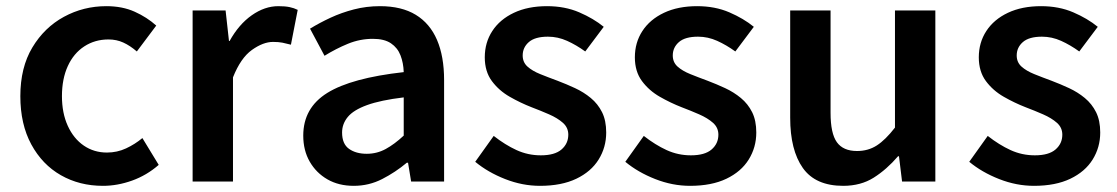

<svg xmlns="http://www.w3.org/2000/svg" viewBox="-20 -589 3624 623"><path d="M314 14Q238 14 177.5 -20.5Q117 -55 81.5 -120.5Q46 -186 46 -277Q46 -370 85 -435Q124 -500 187.5 -534.5Q251 -569 325 -569Q377 -569 417 -551Q457 -533 487 -506L424 -422Q402 -441 380 -451Q358 -461 332 -461Q288 -461 253.5 -438.5Q219 -416 200 -374.5Q181 -333 181 -277Q181 -222 200 -180.5Q219 -139 252 -116.5Q285 -94 327 -94Q360 -94 389 -107.5Q418 -121 442 -141L495 -54Q456 -20 408.5 -3Q361 14 314 14Z M605 0V-555H712L723 -456H725Q755 -510 797 -539.5Q839 -569 883 -569Q905 -569 919.5 -566Q934 -563 946 -557L924 -444Q909 -448 896.5 -450.5Q884 -453 866 -453Q834 -453 797.5 -427Q761 -401 736 -338V0Z M1128 14Q1079 14 1042.5 -7Q1006 -28 985 -64.5Q964 -101 964 -149Q964 -239 1042 -287.5Q1120 -336 1290 -355Q1289 -385 1279.5 -409.5Q1270 -434 1248.5 -448.5Q1227 -463 1190 -463Q1148 -463 1109 -447Q1070 -431 1033 -408L986 -496Q1017 -515 1052.5 -531.5Q1088 -548 1128.5 -558.5Q1169 -569 1213 -569Q1283 -569 1329 -541Q1375 -513 1398 -459.5Q1421 -406 1421 -329V0H1314L1304 -61H1300Q1263 -30 1220 -8Q1177 14 1128 14ZM1170 -90Q1203 -90 1231.5 -105.5Q1260 -121 1290 -149V-273Q1215 -264 1171 -248Q1127 -232 1108.5 -209.5Q1090 -187 1090 -159Q1090 -122 1112.5 -106Q1135 -90 1170 -90Z M1732 14Q1675 14 1619 -8Q1563 -30 1522 -64L1582 -148Q1619 -119 1656 -102Q1693 -85 1735 -85Q1780 -85 1802 -104Q1824 -123 1824 -152Q1824 -175 1806.5 -190.5Q1789 -206 1761.5 -218Q1734 -230 1705 -241Q1669 -255 1634 -275Q1599 -295 1576 -326Q1553 -357 1553 -403Q1553 -451 1577.5 -488.5Q1602 -526 1647.5 -547.5Q1693 -569 1755 -569Q1813 -569 1859.5 -549Q1906 -529 1939 -502L1879 -422Q1850 -443 1820 -456.5Q1790 -470 1758 -470Q1716 -470 1696 -452.5Q1676 -435 1676 -409Q1676 -387 1691.5 -373Q1707 -359 1733 -348.5Q1759 -338 1789 -327Q1818 -316 1846 -303Q1874 -290 1897 -271Q1920 -252 1933.5 -225Q1947 -198 1947 -159Q1947 -111 1922.5 -71.5Q1898 -32 1850 -9Q1802 14 1732 14Z M2219 14Q2162 14 2106 -8Q2050 -30 2009 -64L2069 -148Q2106 -119 2143 -102Q2180 -85 2222 -85Q2267 -85 2289 -104Q2311 -123 2311 -152Q2311 -175 2293.5 -190.5Q2276 -206 2248.5 -218Q2221 -230 2192 -241Q2156 -255 2121 -275Q2086 -295 2063 -326Q2040 -357 2040 -403Q2040 -451 2064.5 -488.5Q2089 -526 2134.5 -547.5Q2180 -569 2242 -569Q2300 -569 2346.5 -549Q2393 -529 2426 -502L2366 -422Q2337 -443 2307 -456.5Q2277 -470 2245 -470Q2203 -470 2183 -452.5Q2163 -435 2163 -409Q2163 -387 2178.5 -373Q2194 -359 2220 -348.5Q2246 -338 2276 -327Q2305 -316 2333 -303Q2361 -290 2384 -271Q2407 -252 2420.5 -225Q2434 -198 2434 -159Q2434 -111 2409.5 -71.5Q2385 -32 2337 -9Q2289 14 2219 14Z M2716 14Q2626 14 2585 -44Q2544 -102 2544 -207V-555H2675V-223Q2675 -156 2695.5 -127.5Q2716 -99 2761 -99Q2797 -99 2825 -117Q2853 -135 2884 -175V-555H3015V0H2907L2897 -82H2894Q2857 -39 2815 -12.5Q2773 14 2716 14Z M3335 14Q3278 14 3222 -8Q3166 -30 3125 -64L3185 -148Q3222 -119 3259 -102Q3296 -85 3338 -85Q3383 -85 3405 -104Q3427 -123 3427 -152Q3427 -175 3409.5 -190.5Q3392 -206 3364.5 -218Q3337 -230 3308 -241Q3272 -255 3237 -275Q3202 -295 3179 -326Q3156 -357 3156 -403Q3156 -451 3180.5 -488.5Q3205 -526 3250.5 -547.5Q3296 -569 3358 -569Q3416 -569 3462.5 -549Q3509 -529 3542 -502L3482 -422Q3453 -443 3423 -456.5Q3393 -470 3361 -470Q3319 -470 3299 -452.5Q3279 -435 3279 -409Q3279 -387 3294.5 -373Q3310 -359 3336 -348.5Q3362 -338 3392 -327Q3421 -316 3449 -303Q3477 -290 3500 -271Q3523 -252 3536.5 -225Q3550 -198 3550 -159Q3550 -111 3525.5 -71.5Q3501 -32 3453 -9Q3405 14 3335 14Z"/></svg>

Font: Noto Sans KR SemiBold
Style: Regular
Weight: 600
Designer: Ryoko NISHIZUKA  (kana, bopomofo & ideographs); Paul D. Hunt (Latin, Greek & Cyrillic); Sandoll Communications , Soo-you
Foundry: Adobe
Version: Version 2.004-H2;hotconv 1.0.118;makeotfexe 2.5.65603